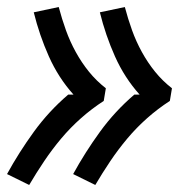

<svg xmlns="http://www.w3.org/2000/svg" viewBox="-20 -609 540 546"><path d="M251 -83 188 -114Q222 -176 264.5 -234.5Q307 -293 362 -340H377Q334 -388 307 -448.5Q280 -509 264 -574L335 -589Q344 -555 355.5 -523Q367 -491 383.5 -461Q400 -431 421 -405Q442 -379 469 -358L463 -322Q429 -300 398.5 -273Q368 -246 342 -215Q316 -184 293.5 -150.5Q271 -117 251 -83ZM63 -83 0 -114Q34 -176 76.5 -234.5Q119 -293 174 -340H189Q146 -388 119 -448.5Q92 -509 76 -574L147 -589Q156 -555 167.5 -523Q179 -491 195.5 -461Q212 -431 233 -405Q254 -379 281 -358L275 -322Q241 -300 210.5 -273Q180 -246 154 -215Q128 -184 105.5 -150.5Q83 -117 63 -83Z"/></svg>

Font: Iosevka Term Curly Md Obl
Style: Regular
Weight: 500
Italic angle: -9°
Designer: Belleve Invis
Foundry: Belleve Invis
Version: Version 32.3.0